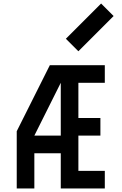

<svg xmlns="http://www.w3.org/2000/svg" viewBox="-20 -1070 690 1090"><path d="M75 -325 263 -700H575V-600H425V-400H550V-300H425V-100H575V0H325V-200H175V0H75ZM325 -300V-600L175 -300ZM554 -1050 625 -979 425 -779 354 -850Z"/></svg>

Font: Monoikos Medium
Style: Regular
Weight: 500
Designer: Brian Krent
Version: Version 0.088